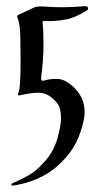

<svg xmlns="http://www.w3.org/2000/svg" viewBox="-20 -377 307 610"><path d="M251.5 -357.4Q259.8 -357.4 259.8 -349.1Q259.8 -345.7 256.8 -344.2Q219.2 -320.8 190.7 -315.4Q162.1 -310.1 140.1 -310.1Q118.2 -310.1 115.2 -310.1Q118.2 -277.8 118.2 -234.1Q118.2 -190.4 110.8 -131.3Q108.9 -117.7 120.6 -121.1Q137.2 -126.5 159.4 -126.5Q181.6 -126.5 204.6 -108.4Q249 -73.2 249 -20Q249 3.4 234.6 45.4Q220.2 87.4 192.6 119.4Q165 151.4 140.1 168Q89.4 202.6 20 212.9Q16.1 211.4 16.1 209.7Q16.1 208 18.6 205.6Q61 187 82 172.9Q103 158.7 127 130.4Q150.9 102.1 162.4 62.7Q173.8 23.4 173.8 -2.2Q173.8 -27.8 166.5 -41.5Q159.2 -55.2 141.8 -68.8Q124.5 -82.5 101.8 -82.5Q79.1 -82.5 41 -73.7Q35.2 -74.7 37.6 -79.6Q45.4 -93.8 45.4 -180.2Q45.4 -266.6 43 -287.8Q40.5 -309.1 34.7 -322.8Q32.2 -326.7 40 -330.6L90.3 -354Q98.6 -357.9 123.8 -356Q148.9 -354 179 -354Q209 -354 251.5 -357.4Z"/></svg>

Font: Eadui
Style: Medium
Weight: 500
Designer: Peter S. Baker
Version: Version 1.1